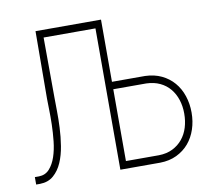

<svg xmlns="http://www.w3.org/2000/svg" viewBox="-64 -599 729 671"><g transform="rotate(-10 300.0 -264.0)"><path d="M335.4 -528.3V-307.6H452.6Q485.4 -306.6 511 -294.4Q536.6 -282.2 554.4 -261.5Q572.3 -240.7 581.5 -212.9Q590.8 -185.1 590.8 -153.8Q590.8 -122.1 581.5 -94.5Q572.3 -66.9 554.7 -46.1Q537.1 -25.4 511.2 -12.9Q485.4 -0.5 452.6 0H311V-501.5H127L127.9 -288.1Q127.9 -269.5 128.4 -241.2Q128.9 -212.9 127.4 -181.2Q126 -149.4 120.8 -117.4Q115.7 -85.4 104.5 -59.6Q93.3 -33.7 74.2 -17.1Q55.2 -0.5 25.9 0H12.2V-26.4H26.9Q49.8 -26.9 64.2 -43Q78.6 -59.1 86.9 -83.7Q95.2 -108.4 98.4 -138.4Q101.6 -168.5 102.3 -197.5Q103 -226.6 102.3 -250.7Q101.6 -274.9 101.6 -288.1L103 -528.3ZM335.4 -281.2V-26.4H452.6Q480.5 -26.9 501.5 -37.4Q522.5 -47.9 536.6 -65.2Q550.8 -82.5 557.9 -105.5Q564.9 -128.4 564.9 -154.8Q564.9 -180.7 557.6 -203.4Q550.3 -226.1 536.1 -243.2Q522 -260.3 501 -270.3Q480 -280.3 452.6 -281.2Z"/></g></svg>

Font: Roboto Mono Thin
Style: Regular
Weight: 250
Designer: Google
Version: Version 2.000985; 2015; ttfautohint (v1.3)